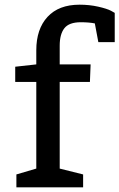

<svg xmlns="http://www.w3.org/2000/svg" viewBox="-20 -800 510 820"><path d="M135 -525V-585Q135 -676 183 -728Q231 -780 320 -780Q362 -780 399.5 -771.5Q437 -763 454 -754L470 -745V-620H400L385 -700Q360 -705 325 -705Q275 -705 255 -679.5Q235 -654 235 -605V-525H367L364 -450H235V-80L335 -55V0H50V-55L135 -80V-450H45V-515Z"/></svg>

Font: Bitter
Style: Regular
Weight: 400
Designer: Sol Matas
Foundry: Sol Matas
Version: Version 1.300;PS 001.300;hotconv 1.0.70;makeotf.lib2.5.58329